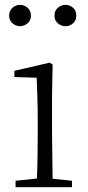

<svg xmlns="http://www.w3.org/2000/svg" viewBox="-20 -780 365 800"><path d="M63 -670.9Q45.9 -670.9 32 -682.9Q18.1 -694.8 18.1 -714.8Q18.1 -735.4 32 -747.6Q45.9 -759.8 63 -759.8Q81.1 -759.8 95 -747.6Q108.9 -735.4 108.9 -714.8Q108.9 -694.8 95 -682.9Q81.1 -670.9 63 -670.9ZM252.9 -670.9Q234.9 -670.9 220.9 -682.9Q207 -694.8 207 -714.8Q207 -735.4 220.9 -747.6Q234.9 -759.8 252.9 -759.8Q271 -759.8 284.4 -747.6Q297.9 -735.4 297.9 -714.8Q297.9 -694.8 284.4 -682.9Q271 -670.9 252.9 -670.9ZM132.8 0H44.9V-26.9L133.8 -36.1Q135.7 -77.1 136.5 -131.3Q137.2 -185.5 137.2 -226.1V-280.8Q137.2 -332 135.7 -375Q134.3 -418 132.8 -456.1L40 -459V-484.9L187 -519L199.2 -511.2L196.8 -377V-226.1L199.2 -35.2L279.8 -26.9V0Z"/></svg>

Font: Source Han Serif TW ExtraLight
Style: Regular
Weight: 250
Designer: Ryoko NISHIZUKA Ë•øÂ°öÊ∂ºÂ≠ê (kana & ideographs); Frank Grie√ühammer (Latin, Greek & Cyrillic); Wenlong ZHANG Âº†ÊñáÈæô 
Foundry: Adobe
Version: Version 2.003;hotconv 1.1.1;makeotfexe 2.6.0